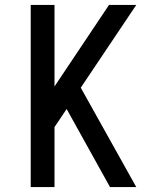

<svg xmlns="http://www.w3.org/2000/svg" viewBox="-20 -755 640 775"><path d="M424 0 249 -315 200 -242V0H104V-735H200V-406L420 -735H530L306 -401L530 0Z"/></svg>

Font: Iosevka Aile Medium
Style: Regular
Weight: 500
Designer: Belleve Invis
Foundry: Belleve Invis
Version: Version 27.3.5; ttfautohint (v1.8.4)